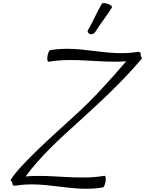

<svg xmlns="http://www.w3.org/2000/svg" viewBox="-20 -1156 922 1222"><path d="M586 -952C618 -1005 660 -1055 692 -1108C696 -1114 685 -1125 667 -1131C650 -1138 632 -1138 628 -1132C596 -1078 574 -1022 542 -968C534 -957 539 -945 551 -940C563 -935 579 -941 586 -952ZM76 26C271 -7 440 70 635 37C641 36 649 18 652 -2C655 -22 652 -38 645 -37C472 -8 313 -48 143 -33C233 -157 361 -274 482 -383C622 -510 760 -638 881 -781C884 -785 882 -792 875 -800L876 -804C878 -818 870 -828 858 -826C663 -793 495 -870 300 -837C293 -836 285 -818 282 -798C279 -778 282 -762 289 -763C459 -792 616 -753 783 -766C679 -644 572 -525 452 -417C310 -288 106 -105 49 -13C46 -9 50 -2 58 3V4C56 18 64 28 76 26Z"/></svg>

Font: Nupuram Light Oblique
Style: Regular
Weight: 300
Designer: Santhosh Thottingal (santhosh.thottingal@gmail.com)
Foundry: SMC
Version: Version 1.000